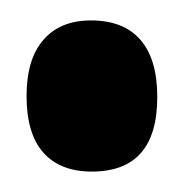

<svg xmlns="http://www.w3.org/2000/svg" viewBox="-20 -156 179 188"><path d="M70 12Q39 12 22.5 -6.5Q6 -25 6 -62Q6 -98 22.5 -117Q39 -136 69 -136Q101 -136 117.5 -117Q134 -98 134 -61Q134 12 70 12Z"/></svg>

Font: Bricolage Grotesque 36pt Condensed SemiBold
Style: Regular
Weight: 600
Width: 3
Designer: Mathieu Triay
Foundry: Atelier Triay
Version: Version 1.001;gftools[0.9.33.dev8+g029e19f]